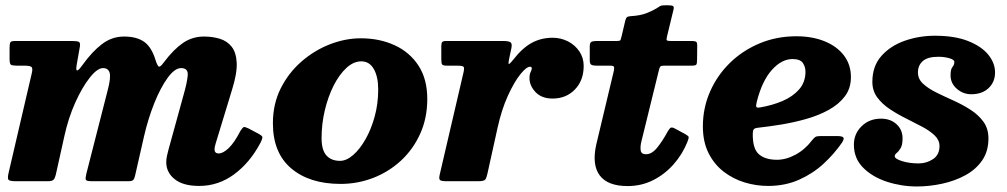

<svg xmlns="http://www.w3.org/2000/svg" viewBox="-20 -672 3735 712"><path d="M37 -520H248.5Q265.5 -520 272.2 -516.8Q279 -513.5 276 -498L264.5 -432.5Q257 -390 285.5 -430.5Q321.5 -480.5 358.2 -508.5Q395 -536.5 440 -536.5Q487 -536.5 514.8 -516.8Q542.5 -497 557 -448.5Q564.5 -425.5 570 -424.8Q575.5 -424 588.5 -442Q623.5 -488.5 658.2 -512.5Q693 -536.5 736.5 -536.5Q768.5 -536.5 795.8 -528Q823 -519.5 839.5 -498.2Q856 -477 857.8 -438.8Q859.5 -400.5 841 -341L779.5 -139Q775.5 -125.5 775.5 -118.5Q775.5 -103 791 -103Q807.5 -103 828.5 -123.2Q849.5 -143.5 871.5 -186.5Q880 -199.5 884 -200.8Q888 -202 901 -196L933 -179Q951 -170 952.8 -164.5Q954.5 -159 944.5 -140Q906 -68 847.8 -25.2Q789.5 17.5 718.5 17.5Q659 17.5 627.8 -7.5Q596.5 -32.5 596.5 -70.5Q596.5 -82 599.2 -94Q602 -106 604.5 -116L659.5 -315.5Q674.5 -367.5 676.2 -393.5Q678 -419.5 651.5 -419.5Q628 -419.5 601.8 -383.5Q575.5 -347.5 552.2 -289.5Q529 -231.5 514 -166L481 -21Q478.5 -9.5 474.2 -4.8Q470 0 456 0H320.5Q301 0 298.5 -5.2Q296 -10.5 300 -27L379 -336Q391.5 -383 386.8 -401.2Q382 -419.5 362 -419.5Q341 -419.5 313 -384.2Q285 -349 259.2 -291.8Q233.5 -234.5 219 -168.5L187 -24.5Q184 -11.5 178.8 -5.8Q173.5 0 157 0H39.5Q14.5 0 11 -6.2Q7.5 -12.5 12 -31.5L98 -401Q102 -418 97.2 -423.2Q92.5 -428.5 70.5 -428.5H43Q25.5 -428.5 20.5 -432Q15.5 -435.5 15.5 -453V-495Q15.5 -510.5 18.5 -515.2Q21.5 -520 37 -520Z M992 -215Q992 -286.5 1021 -344.2Q1050 -402 1098 -443.8Q1146 -485.5 1203.5 -507.8Q1261 -530 1318 -530Q1387.5 -530 1443.5 -504.2Q1499.5 -478.5 1532 -428.5Q1564.5 -378.5 1564.5 -305Q1564.5 -234 1538.2 -176Q1512 -118 1466.8 -76.2Q1421.5 -34.5 1363.8 -12.2Q1306 10 1243 10Q1128 10 1060 -47.5Q992 -105 992 -215ZM1172.5 -160Q1172.5 -115.5 1190.5 -95.5Q1208.5 -75.5 1241 -75.5Q1264.5 -75.5 1289.2 -96.8Q1314 -118 1335.2 -155.2Q1356.5 -192.5 1369.5 -240Q1382.5 -287.5 1382.5 -340Q1382.5 -387.5 1366.2 -416Q1350 -444.5 1320 -444.5Q1291 -444.5 1264.5 -420Q1238 -395.5 1217.2 -354.5Q1196.5 -313.5 1184.5 -263Q1172.5 -212.5 1172.5 -160Z M1634 -520H1846Q1864.5 -520 1872.2 -515.8Q1880 -511.5 1876.5 -494L1869 -458.5Q1865 -440 1866.2 -435.5Q1867.5 -431 1883.5 -451Q1917.5 -494.5 1952.2 -513.2Q1987 -532 2029.5 -532Q2059.5 -532 2085.8 -518.8Q2112 -505.5 2128.2 -481.8Q2144.5 -458 2144.5 -427.5Q2144.5 -374 2112 -340.2Q2079.5 -306.5 2029 -306.5Q1989 -306.5 1966.2 -330.2Q1943.5 -354 1943.5 -382.5Q1943.5 -396.5 1947.8 -404.8Q1952 -413 1952 -418.5Q1952 -424.5 1945.5 -424.5Q1932 -424.5 1909.2 -396Q1886.5 -367.5 1863.2 -316.5Q1840 -265.5 1825 -197.5L1788 -30Q1784.5 -13 1779.8 -6.5Q1775 0 1753.5 0H1636Q1616 0 1611.5 -4.5Q1607 -9 1610.5 -24L1698.5 -402Q1702.5 -419 1699.5 -423.8Q1696.5 -428.5 1675.5 -428.5H1638Q1622.5 -428.5 1619.5 -433Q1616.5 -437.5 1616.5 -453V-500.5Q1616.5 -512 1619.8 -516Q1623 -520 1634 -520Z M2193 -520H2266.5Q2279.5 -520 2281 -523.5Q2282.5 -527 2285 -537L2299 -596.5Q2301.5 -605.5 2304.8 -608.2Q2308 -611 2318 -612Q2355 -614 2379 -623.8Q2403 -633.5 2415.5 -641.5Q2428 -650 2432 -651.2Q2436 -652.5 2454.5 -652.5Q2469.5 -652.5 2475 -650Q2480.5 -647.5 2477.5 -636L2454 -539Q2451 -527 2452.2 -523.5Q2453.5 -520 2468 -520H2545.5Q2556.5 -520 2561 -517.5Q2565.5 -515 2565.5 -503L2565 -452Q2565 -436.5 2562.2 -432.5Q2559.5 -428.5 2544 -428.5H2442Q2431.5 -428.5 2428.5 -424.8Q2425.5 -421 2423.5 -412L2358.5 -147.5Q2354 -130 2355.8 -115Q2357.5 -100 2375.5 -100Q2397.5 -100 2417.5 -125Q2437.5 -150 2455 -182.5Q2460 -191.5 2465 -196.8Q2470 -202 2481.5 -196L2521.5 -174.5Q2533 -168 2533.8 -163.8Q2534.5 -159.5 2529 -145.5Q2510.5 -99.5 2477.8 -62.5Q2445 -25.5 2401.8 -3.8Q2358.5 18 2307.5 18Q2233.5 18 2204 -21.5Q2174.5 -61 2191 -135.5L2256 -408Q2258 -418 2257.2 -423.2Q2256.5 -428.5 2242 -428.5H2191.5Q2179 -428.5 2173 -431.8Q2167 -435 2167 -448.5V-499.5Q2167 -514 2173.5 -517Q2180 -520 2193 -520Z M2586.5 -203.5Q2586.5 -271.5 2613 -332Q2639.5 -392.5 2686.5 -438.5Q2733.5 -484.5 2796.5 -511Q2859.5 -537.5 2933 -537.5Q2992 -537.5 3037.8 -519Q3083.5 -500.5 3109.5 -466.5Q3135.5 -432.5 3135.5 -386Q3135.5 -344.5 3113 -314.8Q3090.5 -285 3053.2 -264.5Q3016 -244 2970.2 -231Q2924.5 -218 2877.2 -210.2Q2830 -202.5 2788.5 -198Q2778 -196.5 2774.8 -192Q2771.5 -187.5 2771.5 -175Q2771 -119.5 2794.8 -99.5Q2818.5 -79.5 2861 -79.5Q2895 -79.5 2930.2 -98.5Q2965.5 -117.5 2992 -152.5Q2998 -160 3003.2 -163.8Q3008.5 -167.5 3023 -167.5H3083.5Q3103.5 -167.5 3107.5 -162Q3111.5 -156.5 3102 -142.5Q3074 -102 3034.8 -65.5Q2995.5 -29 2943.8 -5.8Q2892 17.5 2828 17.5Q2784 17.5 2741.2 4.5Q2698.5 -8.5 2663.5 -35.5Q2628.5 -62.5 2607.5 -104.2Q2586.5 -146 2586.5 -203.5ZM2798 -273.5Q2843 -281 2881.2 -297.2Q2919.5 -313.5 2943 -340Q2966.5 -366.5 2967 -405Q2967 -424.5 2957 -438.8Q2947 -453 2919 -453Q2878.5 -453 2842.2 -412.5Q2806 -372 2786.5 -295Q2783 -281 2784.5 -276.2Q2786 -271.5 2798 -273.5Z M3464 -130.5Q3464 -152.5 3446 -169.8Q3428 -187 3399.8 -202Q3371.5 -217 3339.8 -232.8Q3308 -248.5 3279.5 -267.5Q3251 -286.5 3233 -311Q3215 -335.5 3215 -368.5Q3215 -427 3248.8 -464.8Q3282.5 -502.5 3335.5 -521Q3388.5 -539.5 3447 -539.5Q3520.5 -539.5 3570.2 -519.8Q3620 -500 3645 -469Q3670 -438 3670 -403.5Q3670 -368 3646 -345.2Q3622 -322.5 3581.5 -322.5Q3551.5 -322.5 3528.2 -342.8Q3505 -363 3505 -392.5Q3505 -415.5 3512 -423.5Q3519 -431.5 3519 -442.5Q3519 -451 3500 -456.2Q3481 -461.5 3459.5 -461.5Q3420 -461.5 3402 -445.5Q3384 -429.5 3384 -403.5Q3384 -379 3403 -361.5Q3422 -344 3451.8 -329.2Q3481.5 -314.5 3515 -299.5Q3548.5 -284.5 3578.2 -265.5Q3608 -246.5 3626.8 -220.8Q3645.5 -195 3645.5 -158.5Q3645.5 -111 3622.2 -77.2Q3599 -43.5 3560 -22.2Q3521 -1 3474 9.2Q3427 19.5 3380 19.5Q3323 19.5 3269.2 2Q3215.5 -15.5 3181 -50Q3146.5 -84.5 3146.5 -135.5Q3146.5 -176 3175.2 -204Q3204 -232 3247 -232Q3282 -232 3304.5 -211.5Q3327 -191 3327 -159Q3327 -134.5 3319.8 -122.5Q3312.5 -110.5 3305.2 -104.8Q3298 -99 3298 -92.5Q3298 -83 3325.2 -74.5Q3352.5 -66 3386.5 -66Q3416 -66 3440 -82Q3464 -98 3464 -130.5Z"/></svg>

Font: Besley* Heavy
Style: Italic
Weight: 800
Italic angle: -13°
Designer: Owen Earl
Foundry: indestructible type*
Version: Version 3.000; ttfautohint (v1.8.3)